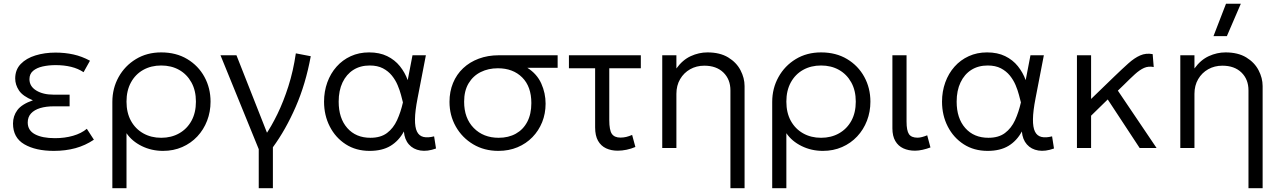

<svg xmlns="http://www.w3.org/2000/svg" viewBox="-20 -774 6700 1004"><path d="M261.5 15Q166.5 15 107.2 -19.5Q48 -54 48 -128Q48 -167.5 70.8 -198.2Q93.5 -229 152 -249.5Q99 -271 79.2 -301Q59.5 -331 59.5 -363.5Q59.5 -409.5 88.5 -439.5Q117.5 -469.5 165.5 -484.2Q213.5 -499 270.5 -499Q320 -499 364 -489.2Q408 -479.5 450.5 -456.5L417 -396.5Q388.5 -415.5 351.8 -424.5Q315 -433.5 271 -433.5Q234.5 -433.5 203.2 -426.5Q172 -419.5 153 -403.5Q134 -387.5 134 -360Q134 -322.5 169.5 -300.8Q205 -279 260 -279H344V-218H261Q220.5 -218 190 -208.8Q159.5 -199.5 142.2 -180.8Q125 -162 125 -133.5Q125 -92 163 -71.8Q201 -51.5 267.5 -51.5Q318.5 -51.5 362 -64Q405.5 -76.5 434 -100.5L471 -43.5Q426.5 -13.5 374.5 0.8Q322.5 15 261.5 15Z M567.5 210V-241Q567.5 -312 600.2 -371Q633 -430 690.8 -465Q748.5 -500 823 -500Q901 -500 959 -465.2Q1017 -430.5 1049 -372Q1081 -313.5 1081 -242.5Q1081 -189.5 1063 -142.8Q1045 -96 1011.8 -60.5Q978.5 -25 932.8 -5Q887 15 832.5 15Q772.5 15 721.2 -10.2Q670 -35.5 641.5 -77.5V210ZM823 -53.5Q876 -53.5 917 -76.8Q958 -100 981.2 -142.2Q1004.5 -184.5 1004.5 -242.5Q1004.5 -300.5 981 -343Q957.5 -385.5 916.8 -408.5Q876 -431.5 823 -431.5Q770 -431.5 729 -408.5Q688 -385.5 664.8 -343Q641.5 -300.5 641.5 -242.5Q641.5 -184.5 664.8 -142.2Q688 -100 729 -76.8Q770 -53.5 823 -53.5Z M1333 210V6L1133 -485H1216.5L1385 -57.5L1365 -63Q1399 -112.5 1430.8 -177.8Q1462.5 -243 1488 -322.8Q1513.5 -402.5 1527 -495L1605 -480Q1578.5 -335 1526.2 -215.2Q1474 -95.5 1407 -4V210Z M1913 15Q1841.5 15 1788 -19.5Q1734.5 -54 1704.5 -112.5Q1674.5 -171 1674.5 -242.5Q1674.5 -296 1691.5 -343Q1708.5 -390 1739.8 -425.2Q1771 -460.5 1814.2 -480.2Q1857.5 -500 1910 -500Q1964.5 -500 2004.5 -480.5Q2044.5 -461 2071 -428Q2097.5 -395 2112 -355L2137 -485H2207L2163.5 -260Q2150.5 -193.5 2150 -150.8Q2149.5 -108 2160.5 -85.8Q2171.5 -63.5 2194.2 -58Q2217 -52.5 2250 -61L2260 2.5Q2215 19 2178 13Q2141 7 2118.2 -18.8Q2095.5 -44.5 2092 -86.5Q2065.5 -37.5 2022 -11.2Q1978.5 15 1913 15ZM1917 -53.5Q1970.5 -53.5 2003.8 -78.5Q2037 -103.5 2056.2 -145.5Q2075.5 -187.5 2087 -238.5Q2083 -254 2076.8 -278Q2070.5 -302 2059.2 -328.8Q2048 -355.5 2029.2 -378.8Q2010.5 -402 1982.2 -416.8Q1954 -431.5 1913.5 -431.5Q1864 -431.5 1827.8 -408.5Q1791.5 -385.5 1771.2 -343Q1751 -300.5 1751 -242.5Q1751 -155.5 1796 -104.5Q1841 -53.5 1917 -53.5Z M2586 15Q2512 15 2454.2 -19.5Q2396.5 -54 2363.5 -112.2Q2330.5 -170.5 2330.5 -241.5Q2330.5 -295 2349 -340Q2367.5 -385 2401.8 -417.2Q2436 -449.5 2483.5 -467.2Q2531 -485 2588.5 -485H2896V-419.5H2737.5Q2788 -387.5 2810.5 -337.2Q2833 -287 2833 -232Q2833 -180 2815 -135.2Q2797 -90.5 2764.2 -56.8Q2731.5 -23 2686.2 -4Q2641 15 2586 15ZM2587.5 -53.5Q2639 -53.5 2677.5 -75Q2716 -96.5 2737.2 -137Q2758.5 -177.5 2758.5 -235Q2758.5 -321.5 2710.5 -369.2Q2662.5 -417 2583.5 -417Q2533.5 -417 2493.8 -397.2Q2454 -377.5 2430.5 -338.5Q2407 -299.5 2407 -242Q2407 -156 2457.2 -104.8Q2507.5 -53.5 2587.5 -53.5Z M3210 14Q3176 14 3149.2 1.5Q3122.5 -11 3107.2 -37.8Q3092 -64.5 3092 -108V-417H2955V-485H3331V-417H3166V-146.5Q3166 -93.5 3179.5 -74Q3193 -54.5 3224.5 -54.5Q3240 -54.5 3254.8 -58Q3269.5 -61.5 3285.5 -68.5L3302.5 -5.5Q3280.5 4 3256.5 9Q3232.5 14 3210 14Z M3799.5 210V-301.5Q3799.5 -359 3762.8 -394.8Q3726 -430.5 3663 -430.5Q3622 -430.5 3589 -412Q3556 -393.5 3536.5 -360.2Q3517 -327 3517 -283V0H3443V-485H3517V-416Q3549.5 -461 3592.2 -480.5Q3635 -500 3679.5 -500Q3744.5 -500 3787.8 -473.8Q3831 -447.5 3852.2 -406.8Q3873.5 -366 3873.5 -324V210Z M4018 210V-241Q4018 -312 4050.8 -371Q4083.5 -430 4141.2 -465Q4199 -500 4273.5 -500Q4351.5 -500 4409.5 -465.2Q4467.5 -430.5 4499.5 -372Q4531.5 -313.5 4531.5 -242.5Q4531.5 -189.5 4513.5 -142.8Q4495.5 -96 4462.2 -60.5Q4429 -25 4383.2 -5Q4337.5 15 4283 15Q4223 15 4171.8 -10.2Q4120.5 -35.5 4092 -77.5V210ZM4273.5 -53.5Q4326.5 -53.5 4367.5 -76.8Q4408.5 -100 4431.8 -142.2Q4455 -184.5 4455 -242.5Q4455 -300.5 4431.5 -343Q4408 -385.5 4367.2 -408.5Q4326.5 -431.5 4273.5 -431.5Q4220.5 -431.5 4179.5 -408.5Q4138.5 -385.5 4115.2 -343Q4092 -300.5 4092 -242.5Q4092 -184.5 4115.2 -142.2Q4138.5 -100 4179.5 -76.8Q4220.5 -53.5 4273.5 -53.5Z M4764.5 14Q4730.5 14 4703.8 1.8Q4677 -10.5 4661.8 -36.5Q4646.5 -62.5 4646.5 -103V-485H4720.5V-138.5Q4720.5 -91 4733.2 -72.5Q4746 -54 4778 -54Q4789 -54 4802 -57.5Q4815 -61 4828.5 -66.5L4845.5 -3Q4825.5 4.5 4804.5 9.2Q4783.5 14 4764.5 14Z M5144.5 15Q5073 15 5019.5 -19.5Q4966 -54 4936 -112.5Q4906 -171 4906 -242.5Q4906 -296 4923 -343Q4940 -390 4971.2 -425.2Q5002.5 -460.5 5045.8 -480.2Q5089 -500 5141.5 -500Q5196 -500 5236 -480.5Q5276 -461 5302.5 -428Q5329 -395 5343.5 -355L5368.5 -485H5438.5L5395 -260Q5382 -193.5 5381.5 -150.8Q5381 -108 5392 -85.8Q5403 -63.5 5425.8 -58Q5448.5 -52.5 5481.5 -61L5491.5 2.5Q5446.5 19 5409.5 13Q5372.5 7 5349.8 -18.8Q5327 -44.5 5323.5 -86.5Q5297 -37.5 5253.5 -11.2Q5210 15 5144.5 15ZM5148.5 -53.5Q5202 -53.5 5235.2 -78.5Q5268.5 -103.5 5287.8 -145.5Q5307 -187.5 5318.5 -238.5Q5314.5 -254 5308.2 -278Q5302 -302 5290.8 -328.8Q5279.5 -355.5 5260.8 -378.8Q5242 -402 5213.8 -416.8Q5185.5 -431.5 5145 -431.5Q5095.5 -431.5 5059.2 -408.5Q5023 -385.5 5002.8 -343Q4982.5 -300.5 4982.5 -242.5Q4982.5 -155.5 5027.5 -104.5Q5072.5 -53.5 5148.5 -53.5Z M5611.5 0V-485H5685.5V-256.5L5808 -375Q5848 -413.5 5880 -442.2Q5912 -471 5942.2 -484.2Q5972.5 -497.5 6007.5 -491L6013 -423.5Q5985.5 -429 5962.5 -418.8Q5939.5 -408.5 5914.8 -386Q5890 -363.5 5857.5 -331L5825.5 -300L6028 0H5939.5L5772.5 -254L5685.5 -169V0Z M6508.5 210V-301.5Q6508.5 -359 6471.8 -394.8Q6435 -430.5 6372 -430.5Q6331 -430.5 6298 -412Q6265 -393.5 6245.5 -360.2Q6226 -327 6226 -283V0H6152V-485H6226V-416Q6258.5 -461 6301.2 -480.5Q6344 -500 6388.5 -500Q6453.5 -500 6496.8 -473.8Q6540 -447.5 6561.2 -406.8Q6582.5 -366 6582.5 -324V210ZM6325.5 -585 6391 -754.5H6468.5L6395.5 -585Z"/></svg>

Font: Geologica Cursive ExtraLight
Style: Regular
Weight: 250
Designer: Sindre Bremnes, Frode Helland
Foundry: Monokrom Skriftforlag AS
Version: Version 1.010;gftools[0.9.28]